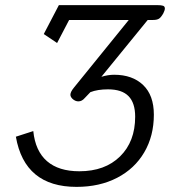

<svg xmlns="http://www.w3.org/2000/svg" viewBox="-20 -720 669 750"><path d="M42 -186 110 -208Q118 -130 163.5 -90.5Q209 -51 290 -51Q390 -51 449 -109Q508 -167 508 -264Q508 -318 482 -344.5Q456 -371 402 -371Q361 -371 333 -360L311 -337Q300 -324 286 -324Q274 -324 263 -334Q255 -342 255 -350Q255 -361 269 -378L483 -642H250L203 -552L151 -587L210 -700H594Q610 -700 617 -697.5Q624 -695 624 -687Q624 -680 618 -668Q609 -652 601 -647Q593 -642 578 -642H557L376 -420Q402 -428 426 -428Q497 -428 539 -388Q581 -348 581 -272Q581 -189 543.5 -125Q506 -61 437.5 -25.5Q369 10 279 10Q76 10 42 -186Z"/></svg>

Font: Niramit Light
Style: Italic
Weight: 300
Italic angle: -10°
Designer: Katatrad Aksorn Co.,Ltd.
Foundry: Cadson Demak Co.,Ltd.
Version: Version 1.000; ttfautohint (v1.6)